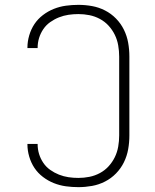

<svg xmlns="http://www.w3.org/2000/svg" viewBox="-20 -763 640 791"><path d="M303 8Q277 8 251.5 4.5Q226 1 202 -8.5Q178 -18 157 -34Q136 -50 122 -71Q108 -92 100.5 -117.5Q93 -143 93 -168V-170H135V-169Q135 -148 141 -128.5Q147 -109 158.5 -92Q170 -75 187 -63Q204 -51 223 -43.5Q242 -36 262 -33Q282 -30 303 -30Q326 -30 348.5 -34.5Q371 -39 391.5 -50Q412 -61 427.5 -78Q443 -95 453 -115.5Q463 -136 467 -159Q471 -182 471 -205V-530Q471 -553 467 -576Q463 -599 453 -619.5Q443 -640 427.5 -657Q412 -674 391.5 -685Q371 -696 348.5 -700.5Q326 -705 303 -705Q282 -705 262 -702Q242 -699 223 -691.5Q204 -684 187 -672Q170 -660 158.5 -643Q147 -626 141 -606.5Q135 -587 135 -566V-565H93V-567Q93 -592 100.5 -617.5Q108 -643 122 -664Q136 -685 157 -701Q178 -717 202 -726.5Q226 -736 251.5 -739.5Q277 -743 303 -743Q331 -743 359 -738Q387 -733 412.5 -720Q438 -707 458 -686.5Q478 -666 490.5 -640.5Q503 -615 508 -587Q513 -559 513 -530V-205Q513 -176 508 -148Q503 -120 490.5 -94.5Q478 -69 458 -48.5Q438 -28 412.5 -15Q387 -2 359 3Q331 8 303 8Z"/></svg>

Font: Iosevka Extralight Extended
Style: Regular
Weight: 200
Width: 7
Monospace: yes
Designer: Belleve Invis
Foundry: Belleve Invis
Version: Version 32.5.0; ttfautohint (v1.8.4)